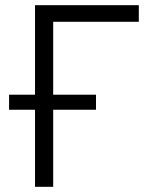

<svg xmlns="http://www.w3.org/2000/svg" viewBox="-20 -720 580 740"><path d="M15 -355H115V-700H515V-636H185V-355H350V-297H185V0H115V-297H15Z"/></svg>

Font: PT Root UI Web
Style: Regular
Weight: 400
Designer: Vitaly Kuzmin
Foundry: ParaType Ltd.
Version: Version 1.000W